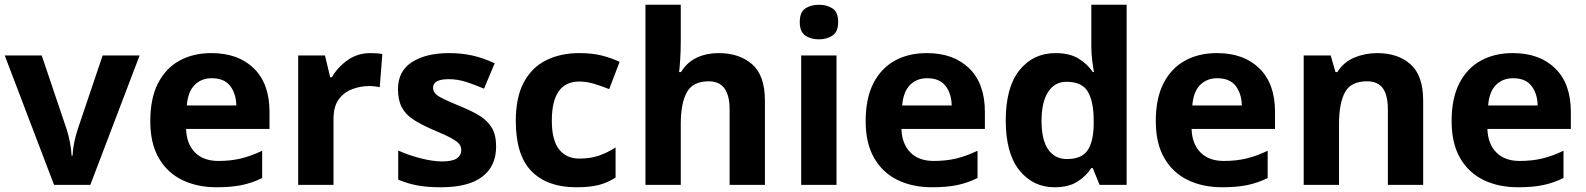

<svg xmlns="http://www.w3.org/2000/svg" viewBox="-20 -780 6690 810"><path d="M208 0 0 -546H156L261 -235Q270 -207 275.5 -177Q281 -147 282 -123H286Q289 -177 308 -235L413 -546H569L361 0Z M872 -556Q985 -556 1051 -491.5Q1117 -427 1117 -308V-236H765Q767 -173 802.5 -137Q838 -101 901 -101Q954 -101 997 -111.5Q1040 -122 1086 -144V-29Q1046 -9 1001.5 0.5Q957 10 894 10Q812 10 749 -20.5Q686 -51 650 -113Q614 -175 614 -269Q614 -365 646.5 -428.5Q679 -492 737 -524Q795 -556 872 -556ZM873 -450Q830 -450 801.5 -422Q773 -394 768 -335H977Q976 -385 951 -417.5Q926 -450 873 -450Z M1543 -556Q1554 -556 1569 -555Q1584 -554 1593 -552L1582 -412Q1575 -414 1561.5 -415.5Q1548 -417 1538 -417Q1500 -417 1465 -403.5Q1430 -390 1408.5 -360Q1387 -330 1387 -278V0H1238V-546H1351L1373 -454H1380Q1404 -496 1446 -526Q1488 -556 1543 -556Z M2073 -162Q2073 -79 2014.5 -34.5Q1956 10 1840 10Q1783 10 1742 2.5Q1701 -5 1660 -22V-145Q1704 -125 1755 -112Q1806 -99 1845 -99Q1889 -99 1907.5 -112Q1926 -125 1926 -146Q1926 -160 1918.5 -171Q1911 -182 1886 -196Q1861 -210 1808 -232Q1757 -254 1724 -275.5Q1691 -297 1675 -327.5Q1659 -358 1659 -404Q1659 -480 1718 -518Q1777 -556 1875 -556Q1926 -556 1972 -546Q2018 -536 2067 -513L2022 -406Q1982 -423 1946 -434.5Q1910 -446 1873 -446Q1807 -446 1807 -410Q1807 -397 1815.5 -386.5Q1824 -376 1848.5 -364Q1873 -352 1921 -332Q1968 -313 2002 -292.5Q2036 -272 2054.5 -241.5Q2073 -211 2073 -162Z M2411 10Q2289 10 2222.5 -57.5Q2156 -125 2156 -270Q2156 -370 2190 -433Q2224 -496 2284.5 -526Q2345 -556 2424 -556Q2480 -556 2521.5 -545Q2563 -534 2594 -519L2550 -404Q2515 -418 2484.5 -427Q2454 -436 2424 -436Q2308 -436 2308 -271Q2308 -189 2338.5 -150Q2369 -111 2424 -111Q2471 -111 2507 -123.5Q2543 -136 2577 -158V-31Q2543 -9 2505.5 0.5Q2468 10 2411 10Z M2852 -605Q2852 -565 2849.5 -528Q2847 -491 2845 -476H2853Q2879 -518 2920 -537Q2961 -556 3011 -556Q3100 -556 3153.5 -508.5Q3207 -461 3207 -356V0H3058V-319Q3058 -437 2970 -437Q2903 -437 2877.5 -390.5Q2852 -344 2852 -257V0H2703V-760H2852Z M3435 -760Q3468 -760 3492 -744.5Q3516 -729 3516 -687Q3516 -646 3492 -630Q3468 -614 3435 -614Q3401 -614 3377.5 -630Q3354 -646 3354 -687Q3354 -729 3377.5 -744.5Q3401 -760 3435 -760ZM3509 -546V0H3360V-546Z M3890 -556Q4003 -556 4069 -491.5Q4135 -427 4135 -308V-236H3783Q3785 -173 3820.5 -137Q3856 -101 3919 -101Q3972 -101 4015 -111.5Q4058 -122 4104 -144V-29Q4064 -9 4019.5 0.5Q3975 10 3912 10Q3830 10 3767 -20.5Q3704 -51 3668 -113Q3632 -175 3632 -269Q3632 -365 3664.5 -428.5Q3697 -492 3755 -524Q3813 -556 3890 -556ZM3891 -450Q3848 -450 3819.5 -422Q3791 -394 3786 -335H3995Q3994 -385 3969 -417.5Q3944 -450 3891 -450Z M4429 10Q4338 10 4280.5 -61.5Q4223 -133 4223 -272Q4223 -412 4281 -484Q4339 -556 4433 -556Q4492 -556 4530 -533Q4568 -510 4590 -476H4595Q4592 -492 4588 -522.5Q4584 -553 4584 -585V-760H4733V0H4619L4590 -71H4584Q4562 -37 4525 -13.5Q4488 10 4429 10ZM4481 -109Q4543 -109 4568 -145.5Q4593 -182 4594 -255V-271Q4594 -351 4569.5 -393Q4545 -435 4479 -435Q4430 -435 4402 -392.5Q4374 -350 4374 -270Q4374 -190 4402 -149.5Q4430 -109 4481 -109Z M5114 -556Q5227 -556 5293 -491.5Q5359 -427 5359 -308V-236H5007Q5009 -173 5044.5 -137Q5080 -101 5143 -101Q5196 -101 5239 -111.5Q5282 -122 5328 -144V-29Q5288 -9 5243.5 0.5Q5199 10 5136 10Q5054 10 4991 -20.5Q4928 -51 4892 -113Q4856 -175 4856 -269Q4856 -365 4888.5 -428.5Q4921 -492 4979 -524Q5037 -556 5114 -556ZM5115 -450Q5072 -450 5043.5 -422Q5015 -394 5010 -335H5219Q5218 -385 5193 -417.5Q5168 -450 5115 -450Z M5790 -556Q5878 -556 5931 -508.5Q5984 -461 5984 -356V0H5835V-319Q5835 -378 5814 -407.5Q5793 -437 5747 -437Q5679 -437 5654 -390.5Q5629 -344 5629 -257V0H5480V-546H5594L5614 -476H5622Q5648 -518 5693.5 -537Q5739 -556 5790 -556Z M6362 -556Q6475 -556 6541 -491.5Q6607 -427 6607 -308V-236H6255Q6257 -173 6292.5 -137Q6328 -101 6391 -101Q6444 -101 6487 -111.5Q6530 -122 6576 -144V-29Q6536 -9 6491.5 0.5Q6447 10 6384 10Q6302 10 6239 -20.5Q6176 -51 6140 -113Q6104 -175 6104 -269Q6104 -365 6136.5 -428.5Q6169 -492 6227 -524Q6285 -556 6362 -556ZM6363 -450Q6320 -450 6291.5 -422Q6263 -394 6258 -335H6467Q6466 -385 6441 -417.5Q6416 -450 6363 -450Z"/></svg>

Font: Noto Sans Myanmar
Style: Bold
Weight: 700
Designer: Monotype Design Team
Foundry: Monotype Imaging Inc.
Version: Version 2.107; ttfautohint (v1.8.4.7-5d5b)